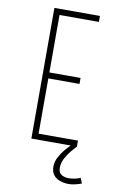

<svg xmlns="http://www.w3.org/2000/svg" viewBox="-98 -755 646 1013"><g transform="rotate(10 225.0 -249.0)"><path d="M353 -668H142V-360H309V-328H142V-32H353V0H109V-700H353ZM353 0Q342.5 11 326 30.5Q309.5 50 296.5 74.8Q283.5 99.5 283.5 126Q283.5 152.5 300.5 162.2Q317.5 172 339 172Q356.5 172 374 167.8Q391.5 163.5 401 159L413 187.5Q397.5 193 379.5 197.5Q361.5 202 344 202Q319.5 202 297.8 194.5Q276 187 262.5 170.2Q249 153.5 249 125Q249 99.5 261.8 75.2Q274.5 51 291.2 31Q308 11 320 0Z"/></g></svg>

Font: League Mono Thin Condensed
Style: Regular
Weight: 100
Width: 1
Designer: Tyler Finck
Foundry: The League of Moveable Type / Tyler Finck
Version: Version 2.300;RELEASE